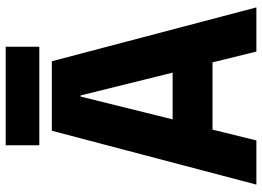

<svg xmlns="http://www.w3.org/2000/svg" viewBox="-143 -768 920 674"><g transform="rotate(-90 317.0 -431.0)"><path d="M144 -871V-753H490V-871ZM195 -709 6 9H161L199 -145H435L473 9H628L439 -709ZM399 -285H235L315 -608H319Z"/></g></svg>

Font: Kalas SG
Style: Bold
Weight: 700
Designer: Kalas
Foundry: Kalas
Version: Version 2.000;FEAKit 1.0